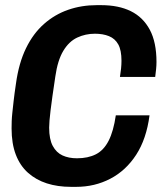

<svg xmlns="http://www.w3.org/2000/svg" viewBox="-20 -716 640 746"><path d="M256 10Q204 10 162 -3.5Q120 -17 89 -44.5Q58 -72 41.5 -115Q25 -158 25 -217Q25 -231 25.5 -245.5Q26 -260 28 -278.5Q30 -297 33 -324Q36 -351 42 -391Q53 -471 81 -528.5Q109 -586 151 -623Q193 -660 245 -678Q297 -696 356 -696H373Q441 -696 488.5 -672.5Q536 -649 562 -600.5Q588 -552 588 -475Q588 -461 586.5 -447Q585 -433 583 -417H446Q449 -435 450.5 -450.5Q452 -466 452 -480Q452 -521 439.5 -543.5Q427 -566 403.5 -575.5Q380 -585 349 -585Q312 -585 280 -570Q248 -555 226 -518.5Q204 -482 195 -419Q182 -333 176.5 -287.5Q171 -242 171 -220Q171 -175 185 -149Q199 -123 223 -112Q247 -101 279 -101Q322 -101 352.5 -116.5Q383 -132 402 -169Q421 -206 430 -268H561Q549 -176 509 -114.5Q469 -53 408.5 -21.5Q348 10 276 10Z"/></svg>

Font: Chivo Mono SemiBold
Style: Italic
Weight: 600
Italic angle: -8.05°
Monospace: yes
Version: Version 1.008